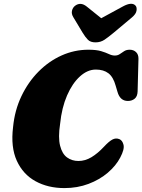

<svg xmlns="http://www.w3.org/2000/svg" viewBox="-20 -973 746 1006"><path d="M605.5 -244Q621.5 -237.5 627.2 -214.2Q633 -191 610 -147.5Q587.5 -104.5 544.8 -68Q502 -31.5 443.8 -9.5Q385.5 12.5 317.5 12.5Q231.5 12.5 166 -23.5Q100.5 -59.5 68 -130.8Q35.5 -202 48.5 -307.5Q57 -395 92.2 -469Q127.5 -543 181.8 -597.8Q236 -652.5 303 -682.5Q370 -712.5 443 -712.5Q485 -712.5 509.8 -705Q534.5 -697.5 550.5 -689.8Q566.5 -682 581.5 -682Q597 -682 608 -689.8Q619 -697.5 630.8 -705Q642.5 -712.5 659.5 -712.5Q679.5 -712.5 692.8 -700Q706 -687.5 705.5 -664.5L701 -493.5Q700 -467.5 685.5 -455.8Q671 -444 650 -444Q609 -444 595.5 -492L586 -524Q573.5 -569.5 548.2 -589Q523 -608.5 482 -608.5Q438.5 -608.5 398.8 -572.5Q359 -536.5 331.2 -472.5Q303.5 -408.5 295 -324.5Q284 -252.5 294.8 -209.8Q305.5 -167 331.2 -148.2Q357 -129.5 391 -129.5Q426 -129.5 459 -149.2Q492 -169 525 -204.5Q550.5 -232 568.8 -241.8Q587 -251.5 605.5 -244ZM575.5 -801.5Q548.5 -779 527.8 -765Q507 -751 480.5 -751Q454 -751 440.5 -764.8Q427 -778.5 413 -801.5L363.5 -884Q353.5 -901 357.2 -917Q361 -933 373 -942.5Q402 -964.5 434 -939L510.5 -877.5L623.5 -939Q672 -965.5 691 -942.5Q698 -933.5 695.2 -916.5Q692.5 -899.5 671 -881.5Z"/></svg>

Font: Fraunces 72pt S100 Black
Style: Italic
Weight: 900
Italic angle: -16°
Version: Version 1.000; ttfautohint (v1.8.3)